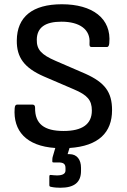

<svg xmlns="http://www.w3.org/2000/svg" viewBox="-20 -686 598 903"><path d="M264 197C330 197 361 171 361 118V103C361 65 342 39 307 39H298L307 10C444 1 507 -63 507 -168C507 -253 473 -298 382 -339L241 -400C174 -429 152 -453 153 -500C154 -557 193 -584 269 -584C355 -584 406 -547 401 -483C400 -469 403 -465 410 -465H483C490 -465 493 -472 494 -483C505 -600 414 -666 271 -666C133 -666 60 -607 59 -496C58 -416 94 -367 185 -327L327 -266C391 -239 412 -215 412 -166C412 -102 367 -70 279 -70C188 -70 144 -103 145 -179C145 -188 142 -194 133 -194H61C54 -194 50 -190 49 -177C41 -71 103 1 240 10L228 51C226 57 226 66 226 72C226 77 227 78 233 78H255C277 78 288 84 288 104V116C288 130 276 139 248 139C241 139 229 138 220 137C214 136 212 138 212 145V184C212 190 214 192 221 193C235 196 250 197 264 197Z"/></svg>

Font: Sofia Sans Cond SemiBold
Style: Regular
Weight: 600
Width: 3
Designer: Botio Nikoltchev, Ani Petrova
Foundry: lettersoup
Version: Version 4.100